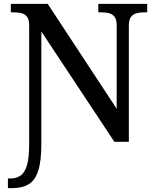

<svg xmlns="http://www.w3.org/2000/svg" viewBox="-20 -734 808 994"><path d="M21 240V190H34Q65 190 87 174.5Q109 159 120 120Q131 81 131 13V-603Q131 -633 120 -647Q109 -661 92 -665.5Q75 -670 55 -670H36V-714H227L584 -171V-603Q584 -633 573 -647Q562 -661 545 -665.5Q528 -670 508 -670H489V-714H742V-670H723Q703 -670 685.5 -665Q668 -660 657.5 -645.5Q647 -631 647 -599V0H572L194 -571V12Q194 101 177.5 151Q161 201 127.5 220.5Q94 240 44 240Z"/></svg>

Font: ET Text
Style: Regular
Weight: 470
Designer: Monotype Design Team
Foundry: Monotype Imaging Inc.
Version: Version 2.009